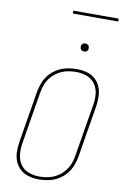

<svg xmlns="http://www.w3.org/2000/svg" viewBox="-116 -1179 808 1251"><g transform="rotate(10 288.0 -553.0)"><path d="M234 8Q265 8 297 1.5Q329 -5 358 -21.5Q387 -38 409.5 -64Q432 -90 444.5 -120.5Q457 -151 462 -182L519 -527Q524 -560 523 -593.5Q522 -627 509.5 -656.5Q497 -686 473 -706.5Q449 -727 417 -735Q385 -743 352 -743Q321 -743 289 -736.5Q257 -730 227.5 -713.5Q198 -697 175.5 -671.5Q153 -646 141 -615.5Q129 -585 123 -553L66 -208Q61 -175 62 -141.5Q63 -108 75.5 -79Q88 -50 112 -29.5Q136 -9 168 -0.5Q200 8 234 8ZM234 -11Q197 -11 162.5 -23.5Q128 -36 108 -65Q88 -94 84.5 -131Q81 -168 87 -205L144 -550Q149 -579 159.5 -606.5Q170 -634 190.5 -657.5Q211 -681 238 -696.5Q265 -712 293.5 -718Q322 -724 351 -724Q388 -724 422.5 -711.5Q457 -699 477.5 -670Q498 -641 501.5 -604Q505 -567 498 -530L441 -185Q437 -156 425.5 -128.5Q414 -101 394 -77.5Q374 -54 347 -38.5Q320 -23 291.5 -17Q263 -11 234 -11ZM379 -864Q385 -864 391 -866Q397 -868 400.5 -873Q404 -878 405 -884Q406 -892 404 -900Q402 -908 395 -912.5Q388 -917 379 -917Q373 -917 367.5 -915Q362 -913 358 -907.5Q354 -902 353 -897Q352 -888 354 -880Q356 -872 363.5 -868Q371 -864 379 -864ZM264 -1095H564V-1114H264Z"/></g></svg>

Font: Iosevka Sparkle Thin Oblique
Style: Regular
Weight: 100
Italic angle: -9°
Designer: Belleve Invis
Foundry: Belleve Invis
Version: Version 4.5.0; ttfautohint (v1.8.3)